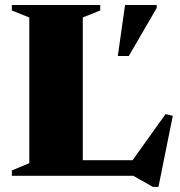

<svg xmlns="http://www.w3.org/2000/svg" viewBox="-20 -705 720 770"><path d="M615.5 44.5H593L514.5 0H203.5V-62.5H542.5L494.5 -38.5L644 -247.5L673 -240.5ZM312 -635V0H27.5V-21.5L97.5 -50.5V-635L27.5 -663V-685H382V-663ZM452.5 -480.5 481.5 -685H608.5V-673L496.5 -480.5Z"/></svg>

Font: Newsreader 36pt ExtraBold
Style: Regular
Weight: 800
Designer: Hugues Gentile
Foundry: Production Type
Version: Version 1.003